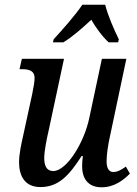

<svg xmlns="http://www.w3.org/2000/svg" viewBox="-20 -786 584 816"><path d="M208 -619 205 -606H249C289 -630 329 -666 368 -702C387 -669 416 -629 442 -606H482L485 -619C466 -657 438 -721 427 -766H330C300 -721 243 -657 208 -619ZM412 10C466 10 505 -21 532 -48L515 -78C494 -63 479 -55 461 -55C443 -55 433 -71 433 -101C433 -131 440 -174 447 -205L517 -536H413L360 -287C338 -179 263 -59 206 -59C177 -59 168 -84 168 -114C168 -145 179 -198 188 -237L252 -536H73L63 -492H73C109 -492 127 -482 127 -454C127 -438 122 -412 117 -387L79 -212C71 -177 61 -131 61 -97C61 -40 84 9 152 9C231 9 275 -43 327 -123H332C330 -105 329 -90 329 -80C329 -31 351 10 412 10Z"/></svg>

Font: Noto Serif Condensed Medium
Style: Italic
Weight: 500
Width: 3
Italic angle: -12°
Designer: Monotype Design Team
Foundry: Monotype Imaging Inc.
Version: Version 2.013